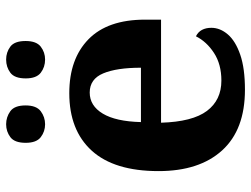

<svg xmlns="http://www.w3.org/2000/svg" viewBox="-114 -676 800 611"><g transform="rotate(-90 285.5 -370.0)"><path d="M306 10Q179 10 113 -62.5Q47 -135 47 -265Q47 -406 112 -477.5Q177 -549 295 -549Q404 -549 466.5 -488Q529 -427 529 -308V-257H201Q204 -157 238.5 -111Q273 -65 335 -65Q387 -65 423 -88.5Q459 -112 476 -146Q490 -139 496.5 -126.5Q503 -114 503 -97Q503 -69 482 -44.5Q461 -20 417.5 -5Q374 10 306 10ZM376 -321Q376 -398 358 -441Q340 -484 297 -484Q255 -484 230 -442.5Q205 -401 203 -321ZM402 -626Q378 -626 360 -639.8Q342 -653.6 342 -687.7Q342 -723 360 -736.5Q378 -750 402 -750Q425 -750 443 -736.7Q461 -723.4 461 -688Q461 -653.7 443 -639.8Q425 -626 402 -626ZM196 -626Q173 -626 155 -639.8Q137 -653.6 137 -687.7Q137 -723 155 -736.5Q173 -750 196 -750Q219 -750 237.5 -736.7Q256 -723.4 256 -688Q256 -653.7 237.5 -639.8Q219 -626 196 -626Z"/></g></svg>

Font: Noto Serif Khojki
Style: Regular
Weight: 400
Designer: Juan Bruce
Version: Version 2.002